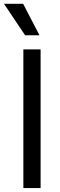

<svg xmlns="http://www.w3.org/2000/svg" viewBox="-41 -959 305 979"><path d="M166 0H78.1V-707H166ZM-20.5 -939.5H77.1L160.2 -779.3H86.9Z"/></svg>

Font: Pretendard JP Variable
Style: Regular
Weight: 400
Designer: Base glyphs from Inter by Rasmus Andersson; Hangul glyphs from Noto Sans CJK(Source Han Sans) by Jang Soo-young and Kang
Foundry: Kil Hyung-jin
Version: Version 1.307;Glyphs 3.2 (3192)